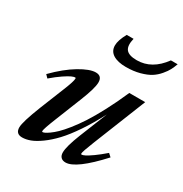

<svg xmlns="http://www.w3.org/2000/svg" viewBox="-161 -804 897 939"><g transform="rotate(30 287.0 -334.0)"><path d="M360.4 -541Q314 -541 287.8 -557.6Q261.7 -574.2 261.7 -606Q261.7 -635.3 286.1 -679.2H324.7Q314 -635.3 329.6 -615.7Q345.2 -596.2 390.1 -596.2Q475.1 -596.2 535.6 -679.2H573.7Q566.4 -659.2 558.3 -643.6Q550.3 -627.9 533.2 -607.7Q516.1 -587.4 494.6 -573.7Q473.1 -560.1 438.2 -550.5Q403.3 -541 360.4 -541ZM93.3 11.2Q57.1 11.2 57.1 -25.4Q57.1 -55.7 97.7 -158.7L152.8 -295.9Q175.8 -352.5 175.8 -368.7Q175.8 -373 171.9 -373Q165.5 -373 152.6 -367.4Q139.6 -361.8 113.8 -344.5Q87.9 -327.1 56.6 -300.3L41 -316.4Q101.6 -377.9 157.7 -411.4Q213.9 -444.8 247.6 -444.8Q282.7 -444.8 282.7 -408.7Q282.7 -375.5 250.5 -295.4L190.9 -146Q163.6 -78.1 163.6 -65.4Q163.6 -61.5 167.5 -61.5Q170.9 -61.5 179 -64.9Q187 -68.4 202.1 -79.1Q217.3 -89.8 234.9 -106.7Q252.4 -123.5 276.4 -153.3Q300.3 -183.1 325 -220.9Q349.6 -258.8 379.6 -315.4Q409.7 -372.1 439 -439.5H528.8L409.7 -141.6Q383.8 -77.1 383.8 -65.9Q383.8 -61.5 387.7 -61.5Q393.6 -61.5 406.5 -67.9Q419.4 -74.2 444.6 -92Q469.7 -109.9 500 -136.2L517.1 -120.6Q396.5 11.2 338.4 11.2Q321.3 11.2 312 1.7Q302.7 -7.8 302.7 -25.4Q302.7 -59.1 333.5 -136.7L396.5 -293.5Q361.8 -226.6 325.4 -172.9Q289.1 -119.1 257.3 -85.4Q225.6 -51.8 194.3 -29.3Q163.1 -6.8 138.7 2.2Q114.3 11.2 93.3 11.2Z"/></g></svg>

Font: Elstob SemiBold
Style: Italic
Weight: 600
Italic angle: -20°
Designer: Peter S. Baker
Version: Version 1.015